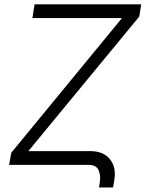

<svg xmlns="http://www.w3.org/2000/svg" viewBox="-20 -747 660 870"><path d="M381.7 0H21.3L31.2 -55L532.7 -665.1H126.8L136.7 -727.3H619.7L611.2 -672.2L108.3 -62.1H391.7Q448.9 -61.8 478.2 -25.4Q507.5 11 498.2 67.1L492.5 102.3H428.6L432.2 78.5Q437.1 49 426.8 24.5Q416.5 0 381.7 0Z"/></svg>

Font: Inter UI Light
Style: Italic
Weight: 300
Italic angle: 9.39999°
Designer: Rasmus Andersson
Foundry: rsms
Version: 3.2;8d6f07862